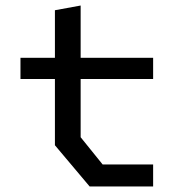

<svg xmlns="http://www.w3.org/2000/svg" viewBox="-20 -674 660 694"><path d="M304 0H533.5V-79.5H351L271.5 -178V-388.5H533.5V-465H271.5V-654L178.5 -637V-465H54V-388.5H178.5V-149Z"/></svg>

Font: FontWithASyntaxHighlighterNightOwl
Style: Regular
Weight: 400
Designer: Riley Cran & the Lettermatic Team
Foundry: Lettermatic
Version: Version 1.000 (FontWithASyntaxHighlighterNightOwl)